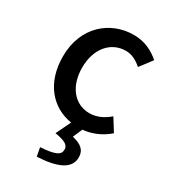

<svg xmlns="http://www.w3.org/2000/svg" viewBox="-199 -665 914 1027"><g transform="rotate(30 258.5 -152.0)"><path d="M195 260C321 254 392 221 392 151C392 105 362 83 309 71L334 13C389 8 445 -15 490 -55L442 -132C409 -103 368 -82 322 -82C231 -82 167 -158 167 -275C167 -391 233 -469 326 -469C363 -469 394 -452 424 -426L481 -501C441 -536 390 -564 320 -564C175 -564 48 -458 48 -275C48 -112 138 -10 263 10L219 101C284 111 305 127 305 153C305 186 277 201 185 207Z"/></g></svg>

Font: Noto Sans CJK TC Medium
Style: Regular
Weight: 500
Designer: Ryoko NISHIZUKA 西塚涼子 (kana, bopomofo & ideographs); Paul D. Hunt (Latin, Greek & Cyrillic); Sandoll Communications 산돌커뮤니
Foundry: Adobe
Version: Version 2.004;hotconv 1.0.118;makeotfexe 2.5.65603